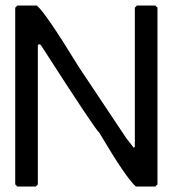

<svg xmlns="http://www.w3.org/2000/svg" viewBox="-20 -687 626 696"><path d="M43 -667H113.3Q145.5 -640.6 265.6 -444.3L437.5 -186.5L464.8 -151.4L468.8 -155.3V-659.2L476.6 -667H543L550.8 -659.2V-18.6L543 -10.7H472.7Q437.5 -41 339.8 -206.1Q326.2 -215.8 128.9 -522.5L125 -526.4H120.1L117.2 -522.5V-18.6L109.4 -10.7H43L35.2 -18.6V-659.2Z"/></svg>

Font: LaylaRuqaa
Style: Regular
Weight: 400
Version: Version 2.0